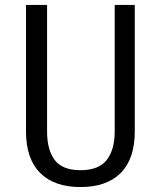

<svg xmlns="http://www.w3.org/2000/svg" viewBox="-20 -740 649 775"><path d="M170 -720V-210Q170 -135 201 -94Q232 -53 305 -53Q378 -53 410.5 -94Q443 -135 443 -210V-720H524V-209Q524 -99 467.5 -42Q411 15 305 15Q199 15 142 -42Q85 -99 85 -209V-720Z"/></svg>

Font: Carrois Gothic SC
Style: Regular
Weight: 400
Designer: Ralph du Carrois
Foundry: Ralph du Carrois
Version: Version 1.002